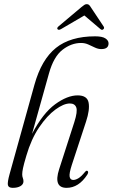

<svg xmlns="http://www.w3.org/2000/svg" viewBox="-20 -897 543 925"><path d="M107 -147Q94.5 -105 90.8 -86.8Q87 -68.5 87 -57Q87 -47 90 -39.5Q93 -32 93 -23.5Q93 -9 78.8 -0.5Q64.5 8 41.5 8Q20.5 8 18 -5.8Q15.5 -19.5 26 -57.5L146 -489Q180 -610.5 249.5 -666.2Q319 -722 438.5 -722Q472.5 -722 487.8 -712Q503 -702 503 -688Q503 -660.5 468 -660.5Q453 -660.5 437.5 -667.8Q422 -675 405.8 -682.5Q389.5 -690 370.5 -690Q323.5 -690 281 -657Q238.5 -624 216 -543.5L134.5 -252.5Q187 -352 245.8 -394.8Q304.5 -437.5 354 -437.5Q400 -437.5 406.8 -403Q413.5 -368.5 394.5 -311L326 -102.5Q312.5 -61 315.5 -45.5Q318.5 -30 333 -30Q343.5 -30 357 -37.8Q370.5 -45.5 389 -68Q396 -76.5 400.5 -74Q409 -70 400.5 -55.5Q359 8 301 8Q236 8 265 -82L338 -308.5Q354.5 -360 347.5 -379.2Q340.5 -398.5 316.5 -398.5Q287 -398.5 247 -369.2Q207 -340 168.8 -283.8Q130.5 -227.5 107 -147ZM476.5 -755Q470.5 -750.5 462.5 -758L386.5 -822.5L276 -758Q263 -750 257.5 -756Q252.5 -761.5 262 -770L372.5 -863Q380.5 -869.5 386 -873.2Q391.5 -877 398 -877Q405 -877 409 -873.2Q413 -869.5 417 -863L479.5 -769Q484.5 -760.5 476.5 -755Z"/></svg>

Font: Fraunces 144pt S050 Light
Style: Italic
Weight: 300
Italic angle: -16°
Version: Version 1.000; ttfautohint (v1.8.3)